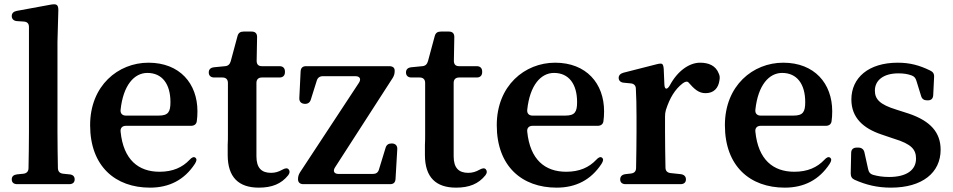

<svg xmlns="http://www.w3.org/2000/svg" viewBox="-20 -839 4378 882"><path d="M34 -15C34 -1 43 7 59 7H298C314 7 323 -1 323 -15C323 -29 314 -37 299 -38L270 -41C254 -43 247 -51 246 -66C245 -121 244 -181 244 -232V-647L248 -792C248 -805 246 -812 241 -816C236 -820 227 -820 215 -818L57 -789C42 -786 34 -778 34 -765C34 -752 43 -743 58 -742L89 -740C105 -739 113 -731 113 -715V-232C113 -182 112 -122 111 -67C111 -52 103 -43 88 -41L58 -38C43 -36 34 -29 34 -15Z M669 23C758 23 827 -13 875 -86C884 -100 885 -109 877 -115C870 -120 861 -116 851 -105C818 -70 774 -50 713 -50C616 -50 547 -105 534 -234C532 -251 542 -261 558 -261H857C872 -261 882 -268 884 -282C886 -296 887 -311 887 -328C887 -455 806 -551 662 -551C523 -551 394 -446 394 -264C394 -75 510 23 669 23ZM534 -335C546 -447 596 -504 657 -504C725 -504 763 -453 763 -370C763 -325 753 -308 709 -308H558C542 -308 532 -318 534 -335Z M1169 23C1229 23 1272 6 1304 -34C1312 -45 1312 -53 1306 -61C1300 -68 1290 -67 1276 -59C1260 -50 1244 -45 1225 -45C1181 -45 1158 -68 1158 -121V-458C1158 -474 1167 -483 1183 -483H1264C1280 -483 1289 -492 1289 -508V-510C1289 -526 1280 -535 1264 -535H1183C1167 -535 1159 -543 1159 -560L1161 -669C1161 -686 1152 -694 1136 -694H1099C1084 -694 1075 -688 1071 -673L1040 -558C1036 -544 1028 -536 1014 -535L963 -530C947 -528 939 -520 939 -506C939 -492 948 -483 964 -483H1002C1018 -483 1027 -474 1027 -458V-225C1027 -205 1027 -189 1026 -173V-127C1026 -24 1077 23 1169 23Z M1349 -16C1349 -1 1358 7 1374 7H1772C1788 7 1796 -1 1797 -17L1805 -154C1806 -170 1796 -180 1780 -180H1779C1765 -180 1755 -174 1751 -159L1721 -61C1717 -46 1707 -40 1693 -40H1535C1515 -40 1508 -53 1519 -70L1784 -481C1790 -491 1793 -500 1793 -512V-515C1793 -528 1784 -535 1768 -535H1386C1370 -535 1362 -527 1361 -511L1355 -389C1354 -373 1363 -363 1379 -362C1394 -361 1404 -368 1408 -382L1435 -468C1439 -482 1449 -489 1463 -489H1613C1633 -489 1640 -476 1629 -459L1358 -47C1352 -37 1349 -28 1349 -16Z M2075 23C2135 23 2178 6 2210 -34C2218 -45 2218 -53 2212 -61C2206 -68 2196 -67 2182 -59C2166 -50 2150 -45 2131 -45C2087 -45 2064 -68 2064 -121V-458C2064 -474 2073 -483 2089 -483H2170C2186 -483 2195 -492 2195 -508V-510C2195 -526 2186 -535 2170 -535H2089C2073 -535 2065 -543 2065 -560L2067 -669C2067 -686 2058 -694 2042 -694H2005C1990 -694 1981 -688 1977 -673L1946 -558C1942 -544 1934 -536 1920 -535L1869 -530C1853 -528 1845 -520 1845 -506C1845 -492 1854 -483 1870 -483H1908C1924 -483 1933 -474 1933 -458V-225C1933 -205 1933 -189 1932 -173V-127C1932 -24 1983 23 2075 23Z M2537 23C2626 23 2695 -13 2743 -86C2752 -100 2753 -109 2745 -115C2738 -120 2729 -116 2719 -105C2686 -70 2642 -50 2581 -50C2484 -50 2415 -105 2402 -234C2400 -251 2410 -261 2426 -261H2725C2740 -261 2750 -268 2752 -282C2754 -296 2755 -311 2755 -328C2755 -455 2674 -551 2530 -551C2391 -551 2262 -446 2262 -264C2262 -75 2378 23 2537 23ZM2402 -335C2414 -447 2464 -504 2525 -504C2593 -504 2631 -453 2631 -370C2631 -325 2621 -308 2577 -308H2426C2410 -308 2400 -318 2402 -335Z M2829 -15C2829 -1 2838 7 2854 7H3106C3122 7 3131 -1 3131 -15C3131 -29 3122 -37 3107 -39L3060 -44C3045 -46 3037 -54 3037 -70C3036 -123 3035 -188 3035 -232V-304C3035 -315 3036 -323 3039 -334C3057 -390 3081 -429 3116 -456C3128 -465 3137 -466 3142 -461C3170 -429 3190 -411 3221 -411C3259 -411 3280 -434 3285 -470C3287 -482 3287 -490 3282 -501C3268 -538 3235 -551 3196 -551C3147 -551 3093 -514 3057 -447C3045 -426 3033 -426 3032 -451L3029 -522C3028 -535 3026 -541 3022 -545C3018 -548 3009 -547 2997 -544L2844 -505C2830 -501 2822 -493 2822 -481C2822 -469 2831 -460 2846 -459L2877 -456C2892 -455 2901 -446 2901 -431C2903 -394 2904 -356 2904 -303V-232C2904 -188 2903 -122 2902 -68C2902 -52 2894 -44 2879 -42L2853 -39C2838 -37 2829 -29 2829 -15Z M3585 23C3674 23 3743 -13 3791 -86C3800 -100 3801 -109 3793 -115C3786 -120 3777 -116 3767 -105C3734 -70 3690 -50 3629 -50C3532 -50 3463 -105 3450 -234C3448 -251 3458 -261 3474 -261H3773C3788 -261 3798 -268 3800 -282C3802 -296 3803 -311 3803 -328C3803 -455 3722 -551 3578 -551C3439 -551 3310 -446 3310 -264C3310 -75 3426 23 3585 23ZM3450 -335C3462 -447 3512 -504 3573 -504C3641 -504 3679 -453 3679 -370C3679 -325 3669 -308 3625 -308H3474C3458 -308 3448 -318 3450 -335Z M4073 23C4217 23 4301 -46 4301 -151C4301 -230 4255 -283 4155 -317L4099 -335C4020 -359 3999 -384 3999 -423C3999 -469 4037 -502 4107 -502C4131 -502 4151 -499 4169 -492C4181 -487 4186 -480 4190 -467L4211 -399C4215 -384 4225 -378 4239 -378H4242C4258 -378 4266 -386 4267 -402L4271 -485C4272 -500 4266 -509 4253 -515C4204 -539 4160 -551 4104 -551C3969 -551 3891 -481 3891 -382C3891 -298 3946 -249 4030 -221L4086 -202C4169 -177 4188 -151 4188 -110C4188 -59 4146 -26 4064 -26C4035 -26 4011 -30 3990 -36C3977 -40 3971 -48 3968 -62L3951 -139C3948 -153 3938 -161 3923 -161H3916C3900 -161 3890 -153 3890 -136L3888 -43C3888 -28 3893 -19 3906 -13C3958 10 4009 23 4073 23Z"/></svg>

Font: 寒蝉锦书宋Pro Soft
Style: Regular
Weight: 700
Designer: 寒蝉锦书宋{Warren} 思源宋体{Ryoko NISHIZUKA 西塚涼子 (kana & ideographs); Frank Grießhammer (Latin, Greek & Cyrillic); Wenlong ZHANG 
Foundry: Adobe & ChillType
Version: Version 2.000;Glyphs 3.1.1 (3135)